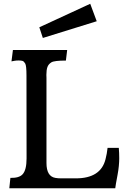

<svg xmlns="http://www.w3.org/2000/svg" viewBox="-20 -1017 707 1037"><path d="M621.6 -218.3Q624 -191.4 624 -162.6Q624 -122.1 615.2 -74.2Q603.5 -12.7 602.5 0H30.3L36.1 -56.2Q83 -55.2 101.6 -75.2Q123.5 -98.1 123.5 -161.6L123 -609.4Q123 -662.1 116.2 -673.8Q109.4 -685.5 101.8 -688Q94.2 -690.4 80.8 -690.4Q67.4 -690.4 57.6 -688.5Q45.9 -685.5 42 -685.5L49.8 -747.1H342.8L335.9 -689.9Q272.9 -689.9 257.3 -680.2Q241.7 -670.4 236.1 -654.8Q230.5 -639.2 230.5 -612.3L231 -597.2V-136.7Q231 -64.5 278.8 -56.2Q293 -53.7 309.1 -53.7H389.6Q523.9 -53.7 549.8 -156.7Q557.6 -186.5 561 -218.3ZM192.4 -869.6 467.3 -996.6 502.4 -902.3 211.4 -812Z"/></svg>

Font: HeadlandOne
Style: Regular
Weight: 400
Designer: Gary Lonergan
Foundry: Sorkin Type Co.
Version: Version 1.002